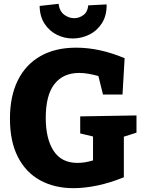

<svg xmlns="http://www.w3.org/2000/svg" viewBox="-20 -970 746 1003"><path d="M364 13Q265 13 190 -28Q115 -69 73.5 -150Q32 -231 32 -350Q32 -467 73 -550Q114 -633 191.5 -677Q269 -721 378 -721Q500 -721 631 -666L620 -476H518L494 -573Q468 -580 442.5 -584.5Q417 -589 394 -589Q310 -589 264.5 -531Q219 -473 219 -354Q219 -245 260 -182Q301 -119 385 -119Q423 -119 466 -132V-257L399 -273V-362L693 -367V-277L627 -256V-44Q556 -15 489 -1Q422 13 364 13ZM360 -769Q317 -769 278 -788Q239 -807 213.5 -845Q188 -883 187 -939L286 -950Q291 -911 315.5 -893Q340 -875 367 -875Q394 -875 416 -891.5Q438 -908 441 -942L537 -947Q538 -889 512.5 -849Q487 -809 446 -789Q405 -769 360 -769Z"/></svg>

Font: Bitter ExtraBold
Style: Regular
Weight: 800
Designer: Sol Matas, and Bitter project Authors
Foundry: Sol Matas
Version: Version 2.001